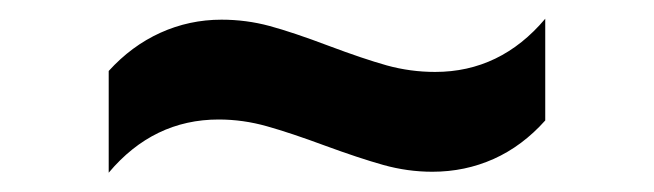

<svg xmlns="http://www.w3.org/2000/svg" viewBox="-20 -380 685 201"><path d="M211.9 -359.4Q237.8 -359.4 262.2 -352.8Q286.6 -346.2 324.2 -332Q360.4 -318.4 385 -311.5Q409.7 -304.7 435.5 -304.7Q503.9 -304.7 550.8 -360.4V-253.9Q526.9 -227.1 496.8 -213.6Q466.8 -200.2 432.6 -200.2Q406.7 -200.2 381.3 -207.3Q356 -214.4 320.3 -227.5Q284.7 -240.7 259.5 -247.8Q234.4 -254.9 209 -254.9Q140.6 -254.9 93.8 -199.2V-305.7Q117.7 -332 147.9 -345.7Q178.2 -359.4 211.9 -359.4Z"/></svg>

Font: Pretendard Std SemiBold
Style: Regular
Weight: 600
Designer: Base glyphs from Inter by Rasmus Andersson; Hangeul glyphs from Noto Sans CJK(Source Han Sans) by Jang Soo-young and Kan
Foundry: Kil Hyung-jin
Version: Version 1.309